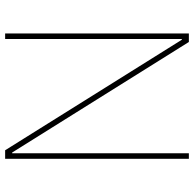

<svg xmlns="http://www.w3.org/2000/svg" viewBox="-24 -750 773 766"><g transform="rotate(90 363.0 -366.5)"><path d="M135 0H113V-733H147L588 -28H591V-733H613V0H579L138 -705H135Z"/></g></svg>

Font: IBM Plex Sans JP Thin
Style: Regular
Weight: 100
Designer: Mike Abbink; Paul van der Laan; Pieter van Rosmalen; Wujin Sim; Yejin Wi; Jinhee Kim; Boomi Park; Yona Kim; Kichan Ma
Foundry: Sandoll Inc.
Version: Version 1.001